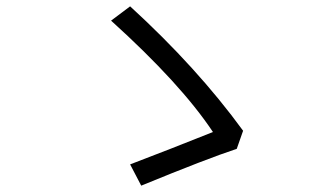

<svg xmlns="http://www.w3.org/2000/svg" viewBox="-20 -656 1040 605"><path d="M726 -187Q632 -156 425 -71L390 -138Q516 -186 651 -240Q550 -392 330 -591L390 -636Q601 -443 746 -244Z"/></svg>

Font: Source Han Sans CN Normal
Style: Regular
Weight: 350
Designer: Ryoko NISHIZUKA 西塚涼子 (kana, bopomofo & ideographs); Paul D. Hunt (Latin, Greek & Cyrillic); Sandoll Communications 산돌커뮤니
Foundry: Adobe
Version: Version 2.004;hotconv 1.0.118;makeotfexe 2.5.65603